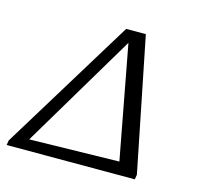

<svg xmlns="http://www.w3.org/2000/svg" viewBox="-96 -610 731 699"><g transform="rotate(15 269.0 -260.5)"><path d="M-14 0 -11 -18 297 -521H371L472 -18L469 0ZM318 -474 60 -41 398 -48Z"/></g></svg>

Font: Piazzolla SC Light
Style: Italic
Weight: 300
Italic angle: -11.3°
Designer: Juan Pablo del Peral
Foundry: Huerta Tipografica
Version: Version 1.330